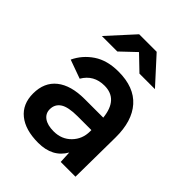

<svg xmlns="http://www.w3.org/2000/svg" viewBox="-208 -819 938 938"><g transform="rotate(45 261.5 -350.0)"><path d="M364 -62Q322 12 223 12Q134 12 84.5 -28Q35 -68 35 -141Q35 -218 86.5 -259Q138 -300 233 -300H361Q349 -415 255 -415Q181 -415 145 -353L48 -388Q74 -443 125.5 -477.5Q177 -512 255 -512Q363 -512 418 -450Q473 -388 472 -274L469 0H367ZM237 -81Q292 -81 327.5 -117.5Q363 -154 363 -207V-216H268Q203 -216 175 -197.5Q147 -179 147 -144Q147 -115 170.5 -98Q194 -81 237 -81ZM258 -650 181 -577H74L197 -712H318L441 -577H334Z"/></g></svg>

Font: Oak Sans SemiBold
Style: Regular
Weight: 600
Designer: Erik Kennedy, Walven
Foundry: Erik Kennedy, Walven
Version: Version 1.000